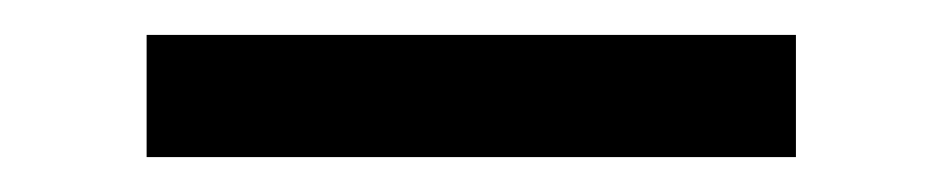

<svg xmlns="http://www.w3.org/2000/svg" viewBox="-20 125 540 110"><path d="M64 215V145H436V215Z"/></svg>

Font: Iosevka Julsh Curly
Style: Regular
Weight: 400
Designer: Belleve Invis
Foundry: Belleve Invis
Version: Version 15.0.2; ttfautohint (v1.8.4)